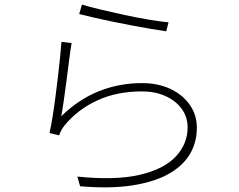

<svg xmlns="http://www.w3.org/2000/svg" viewBox="-20 -787 1040 834"><path d="M336 -767Q365 -758 415 -746Q465 -734 520.5 -722Q576 -710 627.5 -701.5Q679 -693 712 -690L702 -651Q675 -655 636 -661.5Q597 -668 552 -676.5Q507 -685 463.5 -694Q420 -703 384 -711.5Q348 -720 324 -726ZM291 -600Q286 -571 280.5 -527.5Q275 -484 269 -437.5Q263 -391 257 -349.5Q251 -308 246 -282Q322 -356 410 -391Q498 -426 597 -426Q665 -426 718.5 -401.5Q772 -377 803.5 -333Q835 -289 835 -232Q835 -166 803 -114.5Q771 -63 708 -29Q645 5 550 19Q455 33 328 22L316 -20Q481 -3 586.5 -27.5Q692 -52 743.5 -107Q795 -162 795 -234Q795 -279 769 -314.5Q743 -350 698 -370Q653 -390 597 -390Q488 -390 403 -351Q318 -312 261 -243Q252 -232 246 -220.5Q240 -209 237 -199L195 -209Q201 -235 207.5 -274.5Q214 -314 220 -360Q226 -406 231.5 -452Q237 -498 241 -538.5Q245 -579 247 -605Z"/></svg>

Font: Noto Sans KR ExtraLight
Style: Regular
Weight: 250
Designer: Ryoko NISHIZUKA  (kana, bopomofo & ideographs); Paul D. Hunt (Latin, Greek & Cyrillic); Sandoll Communications , Soo-you
Foundry: Adobe
Version: Version 2.004-H2;hotconv 1.0.118;makeotfexe 2.5.65603